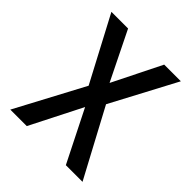

<svg xmlns="http://www.w3.org/2000/svg" viewBox="-157 -635 733 733"><g transform="rotate(45 210.0 -268.5)"><path d="M162 -276 24 -537H114L211 -340L309 -537H399L259 -273L405 0H315L210 -209L104 0H15Z"/></g></svg>

Font: Noto Sans Devanagari Condensed
Style: Regular
Weight: 400
Width: 3
Designer: Jelle Bosma - Monotype Design Team
Foundry: Monotype Imaging Inc.
Version: Version 2.004; ttfautohint (v1.8.4.7-5d5b)